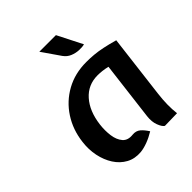

<svg xmlns="http://www.w3.org/2000/svg" viewBox="-206 -869 1006 1006"><g transform="rotate(-45 297.0 -366.0)"><path d="M255.5 7.5Q209 11.5 173 -8.2Q137 -28 113.5 -64.5Q90 -101 80.2 -148.2Q70.5 -195.5 77 -246Q86.5 -326.5 128 -390.5Q169.5 -454.5 236 -491.2Q302.5 -528 387 -528Q415 -528 443 -525.5Q471 -523 503.5 -516.2Q536 -509.5 578.5 -497.5L535.5 -145.5Q530.5 -105.5 530 -69.8Q529.5 -34 533.5 -2L441.5 0Q428.5 -8 417.8 -36.2Q407 -64.5 411.5 -102L451.5 -428Q431 -433 412.8 -435Q394.5 -437 379.5 -437Q308.5 -437 262.8 -385.5Q217 -334 206 -246Q201 -204.5 206.2 -166.5Q211.5 -128.5 231.2 -105.5Q251 -82.5 289.5 -87Q316 -89.5 333.5 -74.8Q351 -60 367 -34.5Q338.5 -17 309.2 -6Q280 5 255.5 7.5ZM444 -602Q426.5 -597.5 403.2 -598.8Q380 -600 357.8 -609.2Q335.5 -618.5 320.5 -639.5L251 -740H374Z"/></g></svg>

Font: Expletus Sans SemiBold
Style: Italic
Weight: 600
Italic angle: -7°
Version: Version 7.500